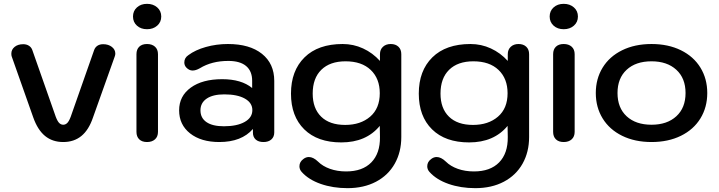

<svg xmlns="http://www.w3.org/2000/svg" viewBox="-20 -729 3739 999"><path d="M153 -118 41 -435Q39 -440 39 -450Q39 -471 56 -485Q73 -499 101 -499Q118 -499 130.5 -491Q143 -483 148 -469L265 -136Q275 -105 285 -92.5Q295 -80 309 -80Q323 -80 333 -92.5Q343 -105 353 -136L470 -469Q475 -483 487 -491Q499 -499 517 -499Q544 -499 562 -485Q580 -471 580 -450Q580 -443 577 -435L464 -118Q442 -53 403.5 -21.5Q365 10 309 10Q253 10 214.5 -21.5Q176 -53 153 -118Z M672 -643Q672 -672 692.5 -690.5Q713 -709 745 -709Q777 -709 798 -690.5Q819 -672 819 -643Q819 -614 798 -595.5Q777 -577 745 -577Q713 -577 692.5 -595.5Q672 -614 672 -643ZM690 -43V-447Q690 -472 704.5 -486Q719 -500 745 -500Q771 -500 786.5 -486Q802 -472 802 -447V-43Q802 -18 786.5 -4Q771 10 745 10Q719 10 704.5 -4Q690 -18 690 -43Z M912 -155Q912 -229 972.5 -273Q1033 -317 1136 -317Q1236 -317 1292 -271V-309Q1292 -359 1260.5 -385.5Q1229 -412 1168 -412Q1082 -412 1020 -374Q999 -362 982 -362Q964 -362 949 -378Q939 -389 939 -404Q939 -428 960 -442Q996 -469 1051 -484.5Q1106 -500 1166 -500Q1279 -500 1343 -449Q1407 -398 1407 -308V-40Q1407 -17 1392 -3.5Q1377 10 1351 10Q1325 10 1310.5 -3Q1296 -16 1296 -39V-58Q1237 10 1121 10Q1026 10 969 -35Q912 -80 912 -155ZM1293 -156Q1293 -194 1254 -216Q1215 -238 1147 -238Q1088 -238 1055.5 -216Q1023 -194 1023 -155Q1023 -115 1054.5 -93.5Q1086 -72 1145 -72Q1213 -72 1253 -94.5Q1293 -117 1293 -156Z M1550 166Q1538 153 1538 136Q1538 113 1559 98Q1572 88 1587 88Q1610 88 1635 112Q1659 136 1697 149.5Q1735 163 1781 163Q1866 163 1912 116Q1958 69 1957 -16L1956 -74Q1885 12 1756 12Q1632 12 1563 -56Q1494 -124 1494 -242Q1494 -361 1564.5 -430.5Q1635 -500 1763 -500Q1819 -500 1869 -477Q1919 -454 1957 -412V-447Q1957 -471 1972.5 -485.5Q1988 -500 2013 -500Q2038 -500 2053 -486Q2068 -472 2068 -447V-16Q2068 62 2034 122.5Q2000 183 1936.5 216.5Q1873 250 1788 250Q1712 250 1649 228Q1586 206 1550 166ZM1956 -244Q1956 -320 1909 -365Q1862 -410 1778 -410Q1697 -410 1652 -366Q1607 -322 1607 -242Q1607 -165 1651 -122Q1695 -79 1776 -79Q1856 -79 1906 -122Q1956 -165 1956 -244Z M2215 166Q2203 153 2203 136Q2203 113 2224 98Q2237 88 2252 88Q2275 88 2300 112Q2324 136 2362 149.5Q2400 163 2446 163Q2531 163 2577 116Q2623 69 2622 -16L2621 -74Q2550 12 2421 12Q2297 12 2228 -56Q2159 -124 2159 -242Q2159 -361 2229.5 -430.5Q2300 -500 2428 -500Q2484 -500 2534 -477Q2584 -454 2622 -412V-447Q2622 -471 2637.5 -485.5Q2653 -500 2678 -500Q2703 -500 2718 -486Q2733 -472 2733 -447V-16Q2733 62 2699 122.5Q2665 183 2601.5 216.5Q2538 250 2453 250Q2377 250 2314 228Q2251 206 2215 166ZM2621 -244Q2621 -320 2574 -365Q2527 -410 2443 -410Q2362 -410 2317 -366Q2272 -322 2272 -242Q2272 -165 2316 -122Q2360 -79 2441 -79Q2521 -79 2571 -122Q2621 -165 2621 -244Z M2840 -643Q2840 -672 2860.5 -690.5Q2881 -709 2913 -709Q2945 -709 2966 -690.5Q2987 -672 2987 -643Q2987 -614 2966 -595.5Q2945 -577 2913 -577Q2881 -577 2860.5 -595.5Q2840 -614 2840 -643ZM2858 -43V-447Q2858 -472 2872.5 -486Q2887 -500 2913 -500Q2939 -500 2954.5 -486Q2970 -472 2970 -447V-43Q2970 -18 2954.5 -4Q2939 10 2913 10Q2887 10 2872.5 -4Q2858 -18 2858 -43Z M3080 -245Q3080 -319 3115.5 -377Q3151 -435 3217 -467.5Q3283 -500 3370 -500Q3457 -500 3523 -467.5Q3589 -435 3624.5 -377Q3660 -319 3660 -245Q3660 -171 3624.5 -113Q3589 -55 3523 -22.5Q3457 10 3370 10Q3283 10 3217 -22.5Q3151 -55 3115.5 -113Q3080 -171 3080 -245ZM3547 -245Q3547 -322 3499 -366Q3451 -410 3370 -410Q3288 -410 3240.5 -366Q3193 -322 3193 -245Q3193 -168 3240.5 -124Q3288 -80 3370 -80Q3451 -80 3499 -124Q3547 -168 3547 -245Z"/></svg>

Font: Kodchasan SemiBold
Style: Regular
Weight: 600
Version: Version 1.000; ttfautohint (v1.6)